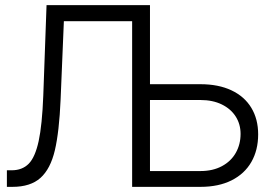

<svg xmlns="http://www.w3.org/2000/svg" viewBox="-20 -727 1069 747"><path d="M6.8 -64.5H25.4Q66.4 -64.5 91.6 -89.8Q116.7 -115.2 130.4 -178Q144 -240.7 148.4 -355.5L161.1 -707H563.5V-399.4H759.8Q830.1 -399.4 880.6 -375.5Q931.2 -351.6 957.8 -307.6Q984.4 -263.7 984.4 -204.1Q984.4 -143.1 958 -96.9Q931.6 -50.8 881.1 -25.4Q830.6 0 759.8 0H494.1V-644.5H228.5L215.8 -339.8Q210.4 -214.4 193.4 -142.1Q176.3 -69.8 137.5 -34.9Q98.6 0 28.3 0H6.8ZM759.8 -61.5Q808.1 -61.5 843.5 -80.6Q878.9 -99.6 897.5 -132.6Q916 -165.5 916 -206.1Q916 -243.7 897.2 -273.4Q878.4 -303.2 843 -320.6Q807.6 -337.9 759.8 -337.9H563.5V-61.5Z"/></svg>

Font: Pretendard JP Light
Style: Regular
Weight: 300
Designer: Base glyphs from Inter by Rasmus Andersson; Hangeul glyphs from Noto Sans CJK(Source Han Sans) by Jang Soo-young and Kan
Foundry: Kil Hyung-jin
Version: Version 1.309